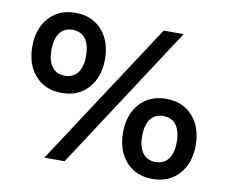

<svg xmlns="http://www.w3.org/2000/svg" viewBox="-76 -764 1031 869"><g transform="rotate(10 440.0 -330.0)"><path d="M371 -486Q371 -403 325.5 -352.5Q280 -302 204 -302Q128 -302 82.5 -352.5Q37 -403 37 -486Q37 -569 82.5 -619.5Q128 -670 204 -670Q280 -670 325.5 -619.5Q371 -569 371 -486ZM610 -660H702L271 0H178ZM125 -486Q125 -436 145.5 -408.5Q166 -381 204 -381Q243 -381 263.5 -408.5Q284 -436 284 -486Q284 -537 263.5 -564.5Q243 -592 204 -592Q166 -592 145.5 -564.5Q125 -537 125 -486ZM843 -174Q843 -91 797.5 -40.5Q752 10 676 10Q600 10 554.5 -40.5Q509 -91 509 -174Q509 -257 554.5 -307.5Q600 -358 676 -358Q752 -358 797.5 -307.5Q843 -257 843 -174ZM597 -174Q597 -123 617.5 -95.5Q638 -68 676 -68Q715 -68 735.5 -95.5Q756 -123 756 -174Q756 -224 735.5 -251.5Q715 -279 676 -279Q638 -279 617.5 -251.5Q597 -224 597 -174Z"/></g></svg>

Font: Work Sans Medium
Style: Regular
Weight: 500
Designer: Wei Huang
Foundry: Wei Huang
Version: Version 1.500